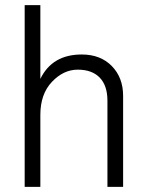

<svg xmlns="http://www.w3.org/2000/svg" viewBox="-20 -727 569 747"><path d="M459 0H398V-335Q398 -394 368 -425Q338 -456 282.5 -456Q227 -456 182 -408.5Q137 -361 137 -280V0H76V-707H137V-420Q183 -515 298 -515Q371 -515 415 -470Q459 -425 459 -354Z"/></svg>

Font: Hind Colombo Light
Style: Regular
Weight: 300
Designer: Jyotish Sonowal, Aditi Pimprikar
Foundry: Indian Type Foundry
Version: Version 1.000;PS 1.0;hotconv 1.0.86;makeotf.lib2.5.63406; tt